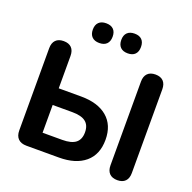

<svg xmlns="http://www.w3.org/2000/svg" viewBox="-156 -1069 1231 1233"><g transform="rotate(20 459.5 -452.5)"><path d="M72.9 -76.8V-638.4Q72.9 -674.7 91.8 -694.1Q110.6 -713.4 145.9 -713.4Q181.2 -713.4 200 -694.1Q218.7 -674.7 218.7 -638.4V-417.3H371.7Q486.3 -417.3 550.3 -363.3Q614.2 -309.3 614.2 -209.1Q614.2 -108 550.3 -54Q486.3 0 371.7 0H149.7Q112.4 0 92.7 -19.8Q72.9 -39.5 72.9 -76.8ZM474 -209.1Q474 -257.6 444.3 -280.5Q414.5 -303.5 352.9 -303.5H218.7V-113.9H352.9Q415.3 -113.9 444.7 -137.2Q474 -160.6 474 -209.1ZM700.1 -66.6V-638.4Q700.1 -674.7 719 -694.1Q737.8 -713.4 773.1 -713.4Q808.4 -713.4 827.2 -694.1Q845.9 -674.7 845.9 -638.4V-66.6Q845.9 -30.3 827.2 -10.9Q808.4 8.4 773.1 8.4Q737.8 8.4 719 -10.9Q700.1 -30.3 700.1 -66.6ZM489.7 -847.2Q489.7 -879.8 507.3 -897Q524.8 -914.3 557.3 -914.3Q589.9 -914.3 607.1 -897Q624.4 -879.7 624.4 -847.1Q624.4 -814.5 607.2 -797.1Q590 -779.7 557.6 -779.7Q524.8 -779.7 507.3 -797.2Q489.7 -814.7 489.7 -847.2ZM295.2 -847.2Q295.2 -879.8 313 -897Q330.7 -914.3 362.8 -914.3Q395.7 -914.3 413.2 -897Q430.7 -879.7 430.7 -847.1Q430.7 -814.5 413.2 -797.1Q395.8 -779.7 362.9 -779.7Q330.7 -779.7 313 -797.2Q295.2 -814.7 295.2 -847.2Z"/></g></svg>

Font: SN Pro Thin
Style: Regular
Weight: 200
Designer: Tobias Whetton
Foundry: Supernotes
Version: Version 1.003;Glyphs 3.3 (3324)